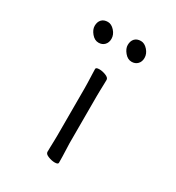

<svg xmlns="http://www.w3.org/2000/svg" viewBox="-172 -806 843 920"><g transform="rotate(30 250.0 -345.5)"><path d="M348 -592Q326 -592 309 -612.5Q292 -633 292 -653Q292 -675 304 -688Q316 -701 338 -701Q358 -701 375.5 -681.5Q393 -662 393 -639Q393 -618 380.5 -605Q368 -592 348 -592ZM165 -592Q143 -592 126 -612.5Q109 -633 109 -653Q109 -675 121 -688Q133 -701 155 -701Q175 -701 192.5 -681.5Q210 -662 210 -639Q210 -618 197.5 -605Q185 -592 165 -592ZM217 -368Q217 -378 216.5 -399Q216 -420 215 -442Q214 -464 214 -475Q214 -484 233 -484Q250 -484 269 -476.5Q288 -469 288 -457Q288 -449 287.5 -432.5Q287 -416 286.5 -398Q286 -380 286 -368V-105Q286 -99 287 -78Q288 -57 288.5 -34Q289 -11 289 1Q289 10 270 10Q254 10 234.5 2.5Q215 -5 215 -17Q215 -25 215.5 -43.5Q216 -62 216.5 -80Q217 -98 217 -105Z"/></g></svg>

Font: Moon Stars Kai T HW
Style: Regular
Weight: 400
Designer: GuiWonder
Version: Version 1.101